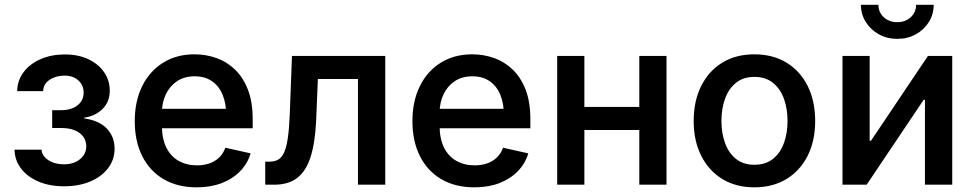

<svg xmlns="http://www.w3.org/2000/svg" viewBox="-20 -783 4127 814"><path d="M251.5 6.8Q190.4 6.8 143.3 -13.2Q96.2 -33.2 69.3 -68.4Q42.5 -103.5 41.5 -148.4H156.2Q157.7 -121.6 185.1 -104Q212.4 -86.4 251 -86.4Q293 -86.4 319.3 -108.2Q345.7 -129.9 345.7 -162.1Q345.7 -197.8 317.4 -219Q289.1 -240.2 240.2 -240.2H201.2V-315.9H240.2Q281.2 -315.9 307.9 -335.9Q334.5 -356 334.5 -390.1Q334.5 -421.9 312.3 -442.1Q290 -462.4 253.4 -462.4Q216.8 -462.4 190.2 -444.6Q163.6 -426.8 163.1 -396.5H52.7Q53.7 -442.4 80.3 -477.5Q106.9 -512.7 152.6 -532.5Q198.2 -552.2 254.9 -552.2Q312.5 -552.2 355.2 -531.7Q397.9 -511.2 421.6 -476.6Q445.3 -441.9 445.3 -398.9Q445.3 -350.6 414.3 -320.6Q383.3 -290.5 337.4 -284.2V-280.8Q400.9 -272 433.3 -237.5Q465.8 -203.1 465.8 -152.8Q465.8 -106.4 438.5 -70.3Q411.1 -34.2 362.8 -13.7Q314.5 6.8 251.5 6.8Z M814 11.2Q732.4 11.2 673.6 -23.4Q614.7 -58.1 583 -121.1Q551.3 -184.1 551.3 -269.5Q551.3 -353.5 582.5 -417.2Q613.8 -481 670.9 -516.8Q728 -552.7 804.7 -552.7Q853 -552.7 897.2 -537.1Q941.4 -521.5 976.1 -488.3Q1010.7 -455.1 1031 -403.1Q1051.3 -351.1 1051.3 -277.8V-239.3H611.3V-321.8H992.7L939 -295.9Q939 -344.2 923.8 -381.1Q908.7 -418 878.9 -438.7Q849.1 -459.5 805.2 -459.5Q761.2 -459.5 730.2 -438.5Q699.2 -417.5 682.9 -382.6Q666.5 -347.7 666.5 -306.2V-249.5Q666.5 -195.3 685.1 -157.7Q703.6 -120.1 737.3 -101.1Q771 -82 814.9 -82Q844.2 -82 868.2 -90.3Q892.1 -98.6 909.2 -115.2Q926.3 -131.8 935.5 -156.7L1042.5 -132.8Q1029.8 -89.8 998.3 -57.4Q966.8 -24.9 920.2 -6.8Q873.5 11.2 814 11.2Z M1104.5 0V-97.7H1123Q1145 -97.7 1160.2 -106.7Q1175.3 -115.7 1185.1 -137.9Q1194.8 -160.2 1200.4 -199.2Q1206.1 -238.3 1208.5 -298.8L1217.8 -545.9H1613.3V0H1497.6V-448.2H1327.6L1320.3 -271Q1315.9 -177.2 1296.6 -117.2Q1277.3 -57.1 1240 -28.6Q1202.6 0 1143.1 0Z M1991.2 11.2Q1909.7 11.2 1850.8 -23.4Q1792 -58.1 1760.3 -121.1Q1728.5 -184.1 1728.5 -269.5Q1728.5 -353.5 1759.8 -417.2Q1791 -481 1848.1 -516.8Q1905.3 -552.7 1981.9 -552.7Q2030.3 -552.7 2074.5 -537.1Q2118.7 -521.5 2153.3 -488.3Q2188 -455.1 2208.3 -403.1Q2228.5 -351.1 2228.5 -277.8V-239.3H1788.6V-321.8H2169.9L2116.2 -295.9Q2116.2 -344.2 2101.1 -381.1Q2085.9 -418 2056.2 -438.7Q2026.4 -459.5 1982.4 -459.5Q1938.5 -459.5 1907.5 -438.5Q1876.5 -417.5 1860.1 -382.6Q1843.8 -347.7 1843.8 -306.2V-249.5Q1843.8 -195.3 1862.3 -157.7Q1880.9 -120.1 1914.6 -101.1Q1948.2 -82 1992.2 -82Q2021.5 -82 2045.4 -90.3Q2069.3 -98.6 2086.4 -115.2Q2103.5 -131.8 2112.8 -156.7L2219.7 -132.8Q2207 -89.8 2175.5 -57.4Q2144 -24.9 2097.4 -6.8Q2050.8 11.2 1991.2 11.2Z M2719.7 -329.6V-231.9H2427.2V-329.6ZM2457.5 -545.9V0H2342.3V-545.9ZM2805.7 -545.9V0H2690.4V-545.9Z M3178.2 11.2Q3100.1 11.2 3042.5 -23.9Q2984.9 -59.1 2952.9 -122.6Q2920.9 -186 2920.9 -270Q2920.9 -355 2952.9 -418.7Q2984.9 -482.4 3042.5 -517.6Q3100.1 -552.7 3178.2 -552.7Q3256.3 -552.7 3314.2 -517.6Q3372.1 -482.4 3404.1 -418.7Q3436 -355 3436 -270Q3436 -186 3404.1 -122.6Q3372.1 -59.1 3314.2 -23.9Q3256.3 11.2 3178.2 11.2ZM3178.2 -84.5Q3226.1 -84.5 3257.3 -109.6Q3288.6 -134.8 3303.7 -177Q3318.8 -219.2 3318.8 -270.5Q3318.8 -321.8 3303.7 -364Q3288.6 -406.2 3257.3 -431.6Q3226.1 -457 3178.2 -457Q3130.9 -457 3099.9 -431.6Q3068.8 -406.2 3053.7 -364Q3038.6 -321.8 3038.6 -270.5Q3038.6 -219.2 3053.7 -177Q3068.8 -134.8 3099.9 -109.6Q3130.9 -84.5 3178.2 -84.5Z M4017.1 0H3901.4V-359.9H3896L3654.3 0H3551.8V-545.9H3667V-186H3672.4L3914.1 -545.9H4017.1ZM3784.2 -618.2Q3740.7 -618.2 3706.1 -637.5Q3671.4 -656.7 3650.6 -689.7Q3629.9 -722.7 3629.9 -762.7H3704.1Q3704.1 -731 3726.8 -710Q3749.5 -689 3784.2 -689Q3818.4 -689 3841.1 -710Q3863.8 -731 3863.8 -762.7H3938.5Q3938.5 -722.7 3918 -689.7Q3897.5 -656.7 3862.5 -637.5Q3827.6 -618.2 3784.2 -618.2Z"/></svg>

Font: Inter
Style: 540
Weight: 540
Designer: Rasmus Andersson
Foundry: rsms
Version: Version 4.001;git-66647c0bb